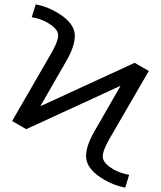

<svg xmlns="http://www.w3.org/2000/svg" viewBox="-20 -770 730 871"><path d="M217 -536Q248 -592 243 -617Q238 -642 196 -667Q165 -685 124 -692L142 -750Q192 -741 236 -715Q307 -674 317.5 -625.5Q328 -577 283 -497L164 -290L165 -289L591 -485L655 -448L473 -134Q442 -78 447 -52.5Q452 -27 494 -2Q528 17 566 23L548 81Q498 72 454 46Q383 5 372.5 -43.5Q362 -92 407 -172L526 -379L525 -380L99 -184L35 -221Z"/></svg>

Font: M PLUS 1p
Style: Regular
Weight: 400
Version: Version 1.062